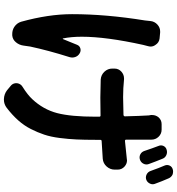

<svg xmlns="http://www.w3.org/2000/svg" viewBox="20 -884 933 1013"><g transform="rotate(90 486.5 -377.5)"><path d="M845.7 -695.3Q850.6 -681.6 843.8 -668Q836.9 -654.3 822.3 -649.4Q807.6 -644.5 794.4 -651.4Q781.2 -658.2 776.4 -672.9Q761.7 -716.8 750 -747.1Q744.1 -760.7 750 -773.4Q755.9 -786.1 769.5 -790Q784.2 -794.9 798.3 -788.6Q812.5 -782.2 817.4 -768.6Q833 -730.5 845.7 -695.3ZM90.8 -703.1Q92.8 -726.6 110.4 -742.2Q126 -755.9 145.5 -755.9Q148.4 -755.9 151.4 -755.9L183.6 -752.9Q205.1 -750 216.8 -731.4Q225.6 -719.7 225.6 -706.1Q225.6 -699.2 223.6 -692.4Q219.7 -677.7 216.8 -666Q173.8 -470.7 173.8 -342.8Q173.8 -287.1 182.6 -244.1Q182.6 -242.2 184.1 -242.2Q185.5 -242.2 186.5 -244.1Q190.4 -253.9 200.7 -278.8Q210.9 -303.7 216.3 -317.4Q221.7 -331.1 235.4 -335Q249 -338.9 261.7 -331.1Q275.4 -323.2 280.8 -308.1Q286.1 -293 281.2 -277.3Q246.1 -166 225.6 -70.3Q222.7 -53.7 220.7 -36.1Q217.8 -12.7 203.1 4.9Q188.5 22.5 167 24.4Q163.1 24.4 159.2 24.4Q138.7 24.4 122.1 13.7Q101.6 0 94.7 -22.5Q54.7 -167 54.7 -291Q54.7 -470.7 87.9 -675.8Q89.8 -688.5 90.8 -703.1ZM586.9 -707Q586.9 -710.9 586.9 -713.9Q586.9 -732.4 598.6 -747.1Q613.3 -763.7 634.8 -763.7H664.1Q686.5 -763.7 702.1 -747.1Q716.8 -731.4 716.8 -710Q716.8 -708 716.8 -696.3V-577.1Q716.8 -570.3 723.6 -570.3Q778.3 -575.2 818.4 -580.1Q822.3 -581.1 826.2 -581.1Q843.8 -581.1 858.4 -568.4Q875 -553.7 875 -531.2V-516.6Q875 -492.2 858.4 -473.6Q841.8 -455.1 817.4 -453.1Q776.4 -450.2 724.6 -447.3Q717.8 -447.3 717.8 -439.5V-416Q717.8 -356.4 715.8 -314.5Q713.9 -272.5 708 -226.1Q702.1 -179.7 690.4 -144.5Q678.7 -109.4 660.6 -73.7Q642.6 -38.1 614.7 -6.8Q586.9 24.4 548.8 53.7Q529.3 68.4 505.9 68.4Q503.9 68.4 502.9 68.4Q476.6 67.4 456.1 51.8L432.6 32.2Q422.9 24.4 419.9 12.2Q417 0 421.9 -11.7Q426.8 -23.4 438.5 -30.3Q480.5 -56.6 503.9 -82Q557.6 -139.6 576.7 -212.4Q595.7 -285.2 595.7 -417V-434.6Q595.7 -442.4 587.9 -441.4Q527.3 -440.4 494.1 -440.4Q458 -440.4 399.4 -442.4Q375 -444.3 358.4 -461.9Q341.8 -479.5 341.8 -503.9V-514.6Q341.8 -537.1 358.4 -551.8Q374 -565.4 393.6 -565.4Q396.5 -565.4 398.4 -565.4Q445.3 -560.5 492.2 -560.5Q523.4 -560.5 585.9 -562.5Q593.8 -563.5 593.8 -570.3Q591.8 -650.4 588.9 -696.3Q587.9 -701.2 586.9 -707ZM853.5 -779.3Q850.6 -786.1 850.6 -792.5Q850.6 -798.8 853.5 -805.7Q859.4 -818.4 873 -822.3Q878.9 -824.2 884.8 -824.2Q893.6 -824.2 901.4 -821.3Q915 -814.5 920.9 -800.8Q936.5 -765.6 950.2 -727.5Q952.1 -721.7 952.1 -715.8Q952.1 -708 948.2 -701.2Q941.4 -687.5 927.7 -682.6Q921.9 -680.7 916 -680.7Q908.2 -680.7 900.4 -684.6Q886.7 -691.4 881.8 -706.1Q866.2 -750 853.5 -779.3Z"/></g></svg>

Font: Gen Jyuu Gothic P Bold
Style: Bold
Weight: 700
Designer: [Source Han Sans]
Ryoko NISHIZUKA  (kana & ideographs); Paul D. Hunt (Latin, Greek & Cyrillic); Wenlong ZHANG  (bopomofo
Version: Version 1.002.20150607